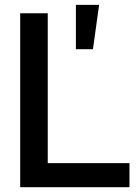

<svg xmlns="http://www.w3.org/2000/svg" viewBox="-20 -783 585 803"><path d="M64.5 0H521.5V-100.6H179.7V-727.5H64.5ZM297.4 -577.1H368.7L394.5 -762.7H297.4Z"/></svg>

Font: Raveo Display Display Medium
Style: Regular
Weight: 500
Designer: Jakub Foglar, Rasmus Andersson (Inter)
Foundry: Jakubfoglar.com
Version: Version 1.100;Glyphs 3.2.3 (3260)